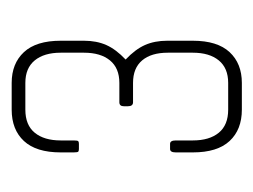

<svg xmlns="http://www.w3.org/2000/svg" viewBox="-74 -370 444 337"><g transform="rotate(-90 148.5 -202.0)"><path d="M171 0H124Q89 0 69 -21.5Q49 -43 49 -86V-116Q49 -126 55 -126H64Q70 -126 70 -116V-86Q70 -57 83.5 -40.5Q97 -24 124 -24H171Q197 -24 210.5 -40.5Q224 -57 224 -86V-130Q224 -159 210.5 -175Q197 -191 171 -191H137Q130 -191 130 -200V-207Q130 -215 137 -215H171Q197 -215 210.5 -231.5Q224 -248 224 -277V-318Q224 -347 210.5 -363.5Q197 -380 171 -380H124Q97 -380 83.5 -363.5Q70 -347 70 -318V-295Q70 -288 68.5 -287Q67 -286 64 -286H55Q52 -286 50.5 -287Q49 -288 49 -295V-318Q49 -361 69 -382.5Q89 -404 124 -404H171Q205 -404 225 -382.5Q245 -361 245 -318V-277Q245 -255 237.5 -238Q230 -221 212 -204Q230 -187 237.5 -170Q245 -153 245 -131V-86Q245 -43 225 -21.5Q205 0 171 0Z"/></g></svg>

Font: Chathura Light
Style: Regular
Weight: 300
Designer: Appaji Ambarisha Darbha
Foundry: Aditya Fonts
Version: Version 1.002 2016